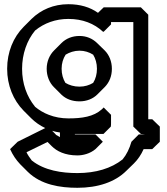

<svg xmlns="http://www.w3.org/2000/svg" viewBox="-20 -583 794 913"><path d="M202 -256C202 -221 215 -190 236 -169L271 -134L272 -133C294 -112 323 -101 358 -101C392 -101 422 -113 443 -134L478 -169L479 -170C500 -192 512 -221 512 -256C512 -291 499 -322 478 -343L442 -378L441 -379C419 -400 391 -412 358 -412C324 -412 294 -400 272 -378L237 -343C216 -322 202 -291 202 -256ZM273 -256C273 -282 280 -304 292 -323C310 -334 333 -342 358 -342C382 -342 404 -335 423 -323C434 -305 441 -282 441 -256C441 -231 435 -208 423 -189C405 -178 383 -171 358 -171C332 -171 309 -178 291 -189C280 -207 273 -230 273 -256ZM228 39C240 43 252 45 265 47V69C259 66 253 62 246 58C246 58 245 56 244 55ZM195 26 64 91 28 126C41 155 57 178 76 198L77 199L112 234C175 296 266 310 348 310C445 310 527 283 581 229L617 194C636 175 651 153 663 126H704L740 91V19L704 -16H685V-513L650 -548H473L446 -522C408 -549 361 -563 305 -563C235 -563 175 -537 130 -493L129 -492L93 -456C43 -406 14 -335 14 -256C14 -177 43 -107 92 -57L93 -56L128 -21C147 -2 170 14 195 26ZM106 141 206 92 226 112C250 136 289 156 348 156C374 156 408 148 434 126L469 91L434 56H336V54H472L507 19C508 13 508 7 508 1V-37L473 -72L464 -63C425 -28 370 -20 305 -20C272 -20 240 -26 212 -37C188 -46 165 -60 147 -75C107 -124 85 -186 85 -256C85 -326 108 -391 147 -438C190 -473 244 -493 305 -493C373 -493 428 -471 470 -432H473L508 -467V-478H614V14V19L650 54C656 54 664 56 669 56H640L605 91C596 123 582 152 563 175C509 218 435 240 348 240C274 240 191 228 131 180C122 168 112 154 106 141Z"/></svg>

Font: Hussar Press
Style: Bold
Weight: 700
Foundry: Cannot Into Space Fonts
Version: Version 1.43